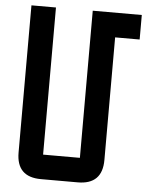

<svg xmlns="http://www.w3.org/2000/svg" viewBox="-58 -925 805 975"><g transform="rotate(5 344.0 -437.5)"><path d="M62.5 -875H187.5V-125H375V-875H625V-750H500V-125Q500 0 375 0H187.5Q62.5 0 62.5 -125Z"/></g></svg>

Font: Oldtimer
Style: Regular
Weight: 400
Designer: GGBotNet
Foundry: GGBotNet
Version: 1.00